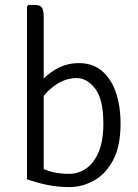

<svg xmlns="http://www.w3.org/2000/svg" viewBox="-20 -755 563 782"><path d="M158 -25H90V-729L96 -735H121Q145 -735 151.5 -722.8Q158 -710.5 158 -687ZM471 -251Q471 -159.5 440.5 -102.5Q410 -45.5 362.2 -19.2Q314.5 7 263 7Q219 7 176 -1.2Q133 -9.5 90 -25L126 -82Q159 -63.5 190.2 -55.2Q221.5 -47 262 -47Q299 -47 330.8 -68.8Q362.5 -90.5 381.8 -135.8Q401 -181 401 -251Q401 -350 368 -393.5Q335 -437 292 -437Q245.5 -437 203.8 -407.2Q162 -377.5 140 -337L129 -400Q141 -419 165.2 -442Q189.5 -465 224 -481.5Q258.5 -498 301 -498Q357 -498 394.8 -466.5Q432.5 -435 451.8 -379.2Q471 -323.5 471 -251Z"/></svg>

Font: Signika Negative Light Light
Style: Regular
Weight: 300
Version: Version 2.001